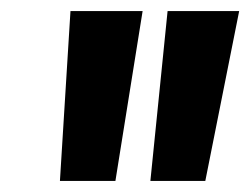

<svg xmlns="http://www.w3.org/2000/svg" viewBox="-20 -800 453 346"><path d="M188 -474H88L107 -780H237ZM350 -474H251L282 -780H411Z"/></svg>

Font: Tanohe Sans SemiBold
Style: Italic
Weight: 600
Designer: Village Type and Design LLC & Cristiano Sobral
Foundry: Cooper Hewitt Smithsonian Design Museum
Version: Version 1.00;September 29, 2021;FontCreator 13.0.0.2655 64-b